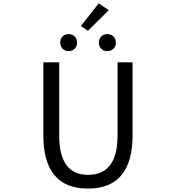

<svg xmlns="http://www.w3.org/2000/svg" viewBox="-20 -1102 1040 1135"><path d="M236.3 -302.7V-733.4H330.1V-299.8Q330.1 -68.4 500 -68.4Q674.8 -68.4 674.8 -299.8V-733.4H763.7V-302.7Q763.7 12.7 500 12.7Q236.3 12.7 236.3 -302.7ZM335.9 -849.6Q335.9 -872.1 349.6 -886.2Q363.3 -900.4 385.7 -900.4Q408.2 -900.4 421.9 -886.2Q435.5 -872.1 435.5 -849.6Q435.5 -828.1 421.4 -814Q407.2 -799.8 385.7 -799.8Q364.3 -799.8 350.1 -814Q335.9 -828.1 335.9 -849.6ZM458 -948.2 563.5 -1082 623 -1042 500 -919.9ZM614.3 -799.8Q592.8 -799.8 578.6 -814Q564.5 -828.1 564.5 -849.6Q564.5 -872.1 578.1 -886.2Q591.8 -900.4 614.3 -900.4Q636.7 -900.4 650.9 -886.2Q665 -872.1 665 -849.6Q665 -828.1 650.9 -814Q636.7 -799.8 614.3 -799.8Z"/></svg>

Font: Gen Shin Gothic Monospace Regular
Style: Regular
Weight: 400
Designer: [Source Han Sans]
Ryoko NISHIZUKA  (kana & ideographs); Paul D. Hunt (Latin, Greek & Cyrillic); Wenlong ZHANG  (bopomofo
Version: Version 1.002.20150607